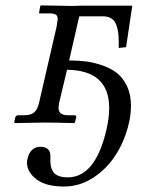

<svg xmlns="http://www.w3.org/2000/svg" viewBox="-20 -451 551 705"><path d="M123 -71.8 188 -354Q191.9 -378.4 191.9 -380.9Q191.9 -393.1 184.6 -397.5Q177.2 -401.9 158.2 -401.9H127Q122.1 -401.9 124 -407.2L127.9 -429.2L130.9 -431.2L243.2 -429.2L280.8 -430.2H465.8L442.9 -277.8L416 -274.9V-293.9Q416 -315.9 414.1 -331.1Q412.1 -346.2 406.5 -361.1Q400.9 -376 388.7 -383.5Q376.5 -391.1 357.9 -391.1H271L233.9 -229Q266.1 -229 294.4 -225.6Q322.8 -222.2 354.5 -211.4Q386.2 -200.7 408.7 -183.3Q431.2 -166 446 -135.3Q460.9 -104.5 460.9 -64Q460.9 -29.8 453.1 2Q438.5 64.9 405.5 116.9Q372.6 168.9 322.5 201.4Q272.5 233.9 214.8 233.9Q148.4 233.9 113.8 207.3Q79.1 180.7 79.1 146Q79.1 139.6 81.1 131.8Q85.4 110.8 97.9 99.4Q110.4 87.9 127.9 87.9Q145.5 87.9 155.3 96.2Q165 104.5 165 120.1V124V139.2Q165 151.9 167.2 161.4Q169.4 170.9 175.8 180.4Q182.1 189.9 195.6 195.1Q209 200.2 229 200.2Q330.6 200.2 371.1 23.9Q380.9 -18.6 380.9 -54.2Q380.9 -192.9 226.1 -194.8L196.8 -71.8Q194.8 -58.1 194.8 -55.2Q194.8 -27.8 230 -27.8H252.9Q261.2 -27.8 259.8 -20L254.9 -1L252.9 1Q181.2 -1 142.1 -1L34.2 1L32.2 -1L36.1 -20Q39.1 -27.8 45.9 -27.8H68.8Q93.3 -27.8 105.5 -38.3Q117.7 -48.8 123 -71.8Z"/></svg>

Font: Linux Libertine G
Style: Italic
Weight: 400
Italic angle: -12°
Designer: Philipp H. Poll
Foundry: Philipp H. Poll
Version: Version 5.1.3